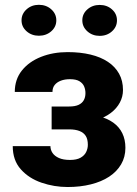

<svg xmlns="http://www.w3.org/2000/svg" viewBox="-20 -749 556 779"><path d="M295.9 -252H189.5V-316.9H260.7Q284.7 -316.9 299.1 -323.7Q313.5 -330.6 320.1 -342.8Q326.7 -355 326.7 -371.1Q326.7 -385.3 321.5 -397.9Q316.4 -410.6 302.7 -419.2Q289.1 -427.7 263.7 -427.7Q242.7 -427.7 226.8 -421.6Q210.9 -415.5 201.9 -404.3Q192.9 -393.1 192.9 -376H40Q40 -426.8 68.8 -462.9Q97.7 -499 146.5 -518.3Q195.3 -537.6 254.4 -537.6Q305.7 -537.6 347.2 -527.6Q388.7 -517.6 418 -498Q447.3 -478.5 463.1 -450Q479 -421.4 479 -383.8Q479 -356.9 466.3 -333Q453.6 -309.1 429.7 -290.8Q405.8 -272.5 371.8 -262.2Q337.9 -252 295.9 -252ZM189.5 -287.1H295.9Q342.8 -287.1 378.9 -278.1Q415 -269 439.5 -251.5Q463.9 -233.9 476.3 -208.3Q488.8 -182.6 488.8 -149.4Q488.8 -111.8 471.4 -82.3Q454.1 -52.7 422.9 -32.2Q391.6 -11.7 348.6 -1Q305.7 9.8 254.4 9.8Q199.7 9.8 148.4 -7.8Q97.2 -25.4 64.5 -62Q31.7 -98.6 31.7 -156.2H184.6Q184.6 -141.1 193.1 -128.4Q201.7 -115.7 219.2 -107.9Q236.8 -100.1 264.2 -100.1Q291 -100.1 306.9 -109.1Q322.8 -118.2 329.6 -132.3Q336.4 -146.5 336.4 -161.6Q336.4 -184.1 327.9 -197.5Q319.3 -210.9 302.5 -217.5Q285.6 -224.1 260.7 -224.1H189.5ZM67.4 -666.5Q67.4 -692.9 87.9 -711.2Q108.4 -729.5 137.7 -729.5Q167.5 -729.5 188 -711.2Q208.5 -692.9 208.5 -666.5Q208.5 -640.1 188 -622.1Q167.5 -604 137.7 -604Q108.4 -604 87.9 -622.1Q67.4 -640.1 67.4 -666.5ZM314 -666.5Q314 -692.9 334.5 -710.9Q355 -729 384.3 -729Q414.1 -729 434.3 -710.9Q454.6 -692.9 454.6 -666.5Q454.6 -640.1 434.3 -621.8Q414.1 -603.5 384.3 -603.5Q355 -603.5 334.5 -621.8Q314 -640.1 314 -666.5Z"/></svg>

Font: Roboto ExtraBold
Style: Regular
Weight: 800
Designer: Christian Robertson
Foundry: Google
Version: Version 3.009; 2024